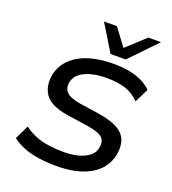

<svg xmlns="http://www.w3.org/2000/svg" viewBox="-166 -1066 1077 1200"><g transform="rotate(20 372.5 -466.5)"><path d="M346 9Q282 9 225.5 0.5Q169 -8 124.5 -26Q80 -44 50 -69L95 -162Q129 -136 169 -119.5Q209 -103 256 -96Q303 -89 357 -89Q417 -89 460 -101.5Q503 -114 529 -136Q555 -158 560 -187Q568 -224 555.5 -245Q543 -266 514 -276.5Q485 -287 441 -294L304 -314Q190 -332 151.5 -386.5Q113 -441 129 -522Q140 -570 169 -606Q198 -642 243 -666.5Q288 -691 345 -702.5Q402 -714 468 -714Q555 -714 618.5 -693Q682 -672 720 -633L674 -540Q634 -582 581.5 -599Q529 -616 456 -616Q399 -616 353.5 -604Q308 -592 280 -569Q252 -546 245 -513Q236 -470 261.5 -444.5Q287 -419 357 -408L491 -388Q603 -370 649 -322.5Q695 -275 677 -182Q666 -135 639 -99.5Q612 -64 568.5 -39.5Q525 -15 469.5 -3Q414 9 346 9ZM426 -765 318 -942H404L489 -828L613 -942H697L527 -765Z"/></g></svg>

Font: Nunito Sans 7pt SemiExpanded SemiBold
Style: Italic
Weight: 600
Width: 6
Italic angle: -9°
Designer: Vernon Adams
Foundry: Vernon Adams
Version: Version 3.101;gftools[0.9.27]